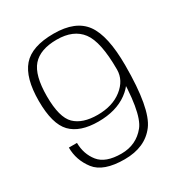

<svg xmlns="http://www.w3.org/2000/svg" viewBox="-164 -793 854 912"><g transform="rotate(-30 263.5 -337.0)"><path d="M256.5 6Q369.5 6 425.5 -68.8Q481.5 -143.5 481.5 -379Q481.5 -542.5 431.5 -611.2Q381.5 -680 261.5 -680Q141.5 -680 91.2 -622Q41 -564 41 -438Q41 -311.5 89.5 -261.5Q138 -211.5 238.5 -211.5Q335.5 -211.5 398.2 -257.2Q461 -303 462 -366.5L437.5 -381Q437 -323 385 -282Q333 -241 251 -241Q168.5 -241 127 -281.5Q85.5 -322 85.5 -438Q85.5 -553 127.2 -600.5Q169 -648 260 -648Q351.5 -648 394.5 -591.2Q437.5 -534.5 437.5 -383Q437.5 -148.5 388 -86.8Q338.5 -25 256.5 -25Q170 -25 134.5 -69.2Q99 -113.5 98.5 -175H54Q54 -106 97.2 -50Q140.5 6 256.5 6Z"/></g></svg>

Font: Anybody SemiExpanded ExtraLight
Style: Regular
Weight: 250
Width: 6
Version: Version 1.113;gftools[0.9.25]